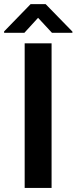

<svg xmlns="http://www.w3.org/2000/svg" viewBox="-49 -924 376 944"><path d="M204.6 -710.9V0H72.3V-710.9ZM175.3 -903.8 307.1 -768.6V-762.7H206.5L138.2 -836.4L70.8 -762.7H-28.8V-769.5L101.6 -903.8Z"/></svg>

Font: Roboto SemiCondensed SemiBold
Style: Regular
Weight: 600
Width: 4
Designer: Christian Robertson
Foundry: Google
Version: Version 3.009; 2024